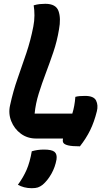

<svg xmlns="http://www.w3.org/2000/svg" viewBox="-20 -728 590 1009"><path d="M170 0Q124 0 89.5 -25.5Q55 -51 39 -91.5Q23 -132 33 -175Q49 -249 72.5 -315.5Q96 -382 118.5 -449Q141 -516 155 -588Q161 -618 161 -647Q161 -676 157 -700Q174 -705 189 -706.5Q204 -708 218 -708Q274 -708 287.5 -670Q301 -632 290 -573Q280 -512 260.5 -454.5Q241 -397 220.5 -343Q200 -289 183.5 -236Q167 -183 162 -131H360Q366 -150 370 -171.5Q374 -193 376 -219Q387 -222 399.5 -223Q412 -224 427 -224Q473 -224 485 -199.5Q497 -175 489 -143Q475 -87 454 -44Q433 -1 400 41Q358 41 338 36Q318 31 313 22.5Q308 14 311 2V0ZM147 67Q177 58 211 58Q252 58 266.5 70Q281 82 277 110Q270 150 250 185.5Q230 221 204 243Q191 253 179 257Q167 261 147 261Q125 261 106.5 256Q88 251 74 243Q102 205 119.5 165Q137 125 147 67Z"/></svg>

Font: Recursive Sn Csl St
Style: Bold Italic
Weight: 700
Italic angle: -15°
Version: Version 1.079;hotconv 1.0.112;makeotfexe 2.5.65598; ttfautoh